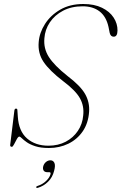

<svg xmlns="http://www.w3.org/2000/svg" viewBox="-20 -730 608 960"><path d="M224.5 10Q183.5 10 156.8 1.2Q130 -7.5 114 -18.8Q98 -30 89.5 -38.5Q81 -47 76.5 -47Q71 -47 64 -34.2Q57 -21.5 50.5 -8.8Q44 4 39.5 4Q29.5 4 31 -6L52 -178Q53.5 -187 60 -187Q67.5 -187 67 -177.5L69 -148Q73.5 -74 115.2 -37.8Q157 -1.5 222 -1.5Q271 -1.5 308.8 -21.5Q346.5 -41.5 369.5 -75.8Q392.5 -110 396 -152.5Q401.5 -199.5 379.8 -238.5Q358 -277.5 296 -324Q227.5 -376.5 198 -420.2Q168.5 -464 173.5 -519.5Q177 -566 204.8 -609.8Q232.5 -653.5 281.2 -681.8Q330 -710 396.5 -710Q451.5 -710 490 -691.2Q528.5 -672.5 548.2 -642Q568 -611.5 567.5 -577Q567 -546.5 548.5 -546.5Q533 -546.5 528.5 -565.5L522.5 -595.5Q511 -647.5 477.8 -673Q444.5 -698.5 393.5 -698.5Q337.5 -698.5 295.5 -676.5Q253.5 -654.5 229.2 -618.2Q205 -582 202 -539Q197 -488 224.2 -445.2Q251.5 -402.5 317 -350.5Q383 -300.5 406 -259.2Q429 -218 425.5 -171Q421.5 -114 393.8 -73.5Q366 -33 321.8 -11.5Q277.5 10 224.5 10ZM217.5 131Q203.5 131 198.2 122.8Q193 114.5 196 102Q199.5 88.5 209.8 80Q220 71.5 232 71.5Q246 71.5 252 84.5Q258 97.5 250.5 124.5Q242.5 157 220.2 178.8Q198 200.5 169.5 209Q162 211 161 206.5Q160.5 202 167 200Q192.5 192 210.2 175Q228 158 232.5 141Q235 131 226.5 131Z"/></svg>

Font: Fraunces 72pt Thin
Style: Italic
Weight: 100
Italic angle: -16°
Version: Version 1.000;[b76b70a41]